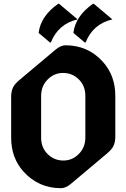

<svg xmlns="http://www.w3.org/2000/svg" viewBox="-20 -987 670 1017"><path d="M288.1 -966.8Q288.1 -966.8 293 -966.8L391.1 -884.3Q288.6 -860.8 249.5 -762.2H244.6L184.6 -812.5Q195.3 -901.9 288.1 -966.8ZM472.2 -966.8H477.1L575.2 -884.3Q472.7 -860.8 433.6 -762.2H428.7L368.7 -812.5Q379.4 -901.9 472.2 -966.8ZM432.1 -258.3V-479Q432.1 -532.2 397.5 -566.4Q362.8 -600.6 314.5 -600.6Q266.1 -600.6 231.9 -565.4Q197.8 -530.3 197.8 -479V-258.3Q197.8 -205.1 232.4 -170.9Q267.1 -136.7 315.4 -136.7Q363.8 -136.7 397.9 -171.9Q432.1 -207 432.1 -258.3ZM302.7 9.8Q184.6 9.8 105 -77.6Q39.1 -149.9 39.1 -258.3V-473.6Q39.1 -503.9 49.8 -525.4Q58.6 -543 85.4 -565.4L274.9 -724.6Q301.8 -747.1 327.1 -747.1Q446.3 -747.1 524.9 -659.7Q590.8 -586.4 590.8 -479V-263.7Q590.8 -233.4 580.1 -211.9Q571.3 -194.3 544.4 -171.9L355 -12.7Q328.1 9.8 302.7 9.8Z"/></svg>

Font: Gothica
Style: Bold
Weight: 700
Designer: Wojciech Kalinowski "wmk69" (wmk69@o2.pl)
Foundry: Wojciech Kalinowski "wmk69" (wmk69@o2.pl)
Version: Version 2.1.0; 2021-05-14